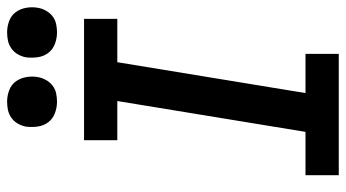

<svg xmlns="http://www.w3.org/2000/svg" viewBox="-242 -756 997 554"><g transform="rotate(-90 257.0 -478.5)"><path d="M379 0H29V-96H154L243 -639H130V-735H480V-639H355L266 -96H379ZM441 -813Q424 -813 408 -819Q392 -825 382 -838Q372 -851 369.5 -868Q367 -885 369 -902Q371 -914 377.5 -925.5Q384 -937 394.5 -944.5Q405 -952 417 -954.5Q429 -957 441 -957Q458 -957 474 -951Q490 -945 499.5 -932Q509 -919 512 -902Q515 -885 512 -868Q510 -856 503.5 -844.5Q497 -833 487 -825.5Q477 -818 465 -815.5Q453 -813 441 -813ZM241 -813Q224 -813 208 -819Q192 -825 182 -838Q172 -851 169.5 -868Q167 -885 169 -902Q171 -914 177.5 -925.5Q184 -937 194.5 -944.5Q205 -952 217 -954.5Q229 -957 241 -957Q258 -957 274 -951Q290 -945 299.5 -932Q309 -919 312 -902Q315 -885 312 -868Q310 -856 303.5 -844.5Q297 -833 287 -825.5Q277 -818 265 -815.5Q253 -813 241 -813Z"/></g></svg>

Font: Iosevka Term Curly
Style: Bold Italic
Weight: 700
Italic angle: -9°
Designer: Belleve Invis
Foundry: Belleve Invis
Version: Version 32.3.0